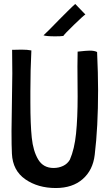

<svg xmlns="http://www.w3.org/2000/svg" viewBox="-20 -931 545 967"><path d="M258 -748Q214 -748 199 -753Q222 -774 278 -832Q295 -849 320.5 -874.5Q346 -900 359 -911L410 -858Q402 -854 353.5 -807Q305 -760 299 -750Q286 -748 258 -748ZM371 -671Q370 -647 370 -597L371 -445Q371 -336 363 -258Q355 -180 332 -127Q320 -106 298 -95.5Q276 -85 250 -85Q198 -85 172.5 -127.5Q147 -170 140 -237.5Q133 -305 133 -415V-471Q133 -578 138 -677Q118 -681 89 -681L41 -680H40L41 -679L42 -561Q42 -512 40 -414Q38 -318 38 -272Q38 -194 40 -157Q44 -72 107.5 -28Q171 16 261 16Q345 16 396.5 -29Q448 -74 457 -151Q474 -291 474 -476Q474 -562 469 -669Q456 -676 432 -676Q416 -676 371 -671Z"/></svg>

Font: Londrina Solid Light
Style: Regular
Weight: 300
Designer: Marcelo Magalhaes
Foundry: Marcelo Magalhães
Version: Version 1.002